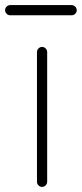

<svg xmlns="http://www.w3.org/2000/svg" viewBox="-46 -724 321 753"><path d="M99 -11V-520Q99 -528 105 -534Q111 -540 119 -540Q127 -540 133 -534Q139 -528 139 -520V-11Q139 -3 133 3Q127 9 119 9Q111 9 105 3Q99 -3 99 -11ZM235 -664H-6Q-14 -664 -20 -670Q-26 -676 -26 -684Q-26 -692 -20 -698Q-14 -704 -6 -704H235Q243 -704 249 -698Q255 -692 255 -684Q255 -676 249 -670Q243 -664 235 -664Z"/></svg>

Font: Hoogli Light
Style: Regular
Weight: 300
Designer: Anand Singh Naorem
Foundry: Brand New Type
Version: Version 1.00 b007